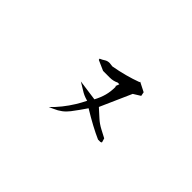

<svg xmlns="http://www.w3.org/2000/svg" viewBox="-48 -946 1097 1097"><g transform="rotate(45 500.0 -397.5)"><path d="M620.6 -633.3V-629.9Q540 -600.1 447.3 -583.5L422.4 -586.4Q404.8 -586.4 392.1 -578.1Q379.4 -569.3 363.8 -563L365.7 -555.2L427.7 -527.8H482.4Q509.8 -527.8 533.2 -539.6H547.4L538.6 -516.6V-516.1H542.5V-511.7Q542.5 -475.1 533.9 -443.4Q525.4 -411.6 507.3 -377.9L380.4 -395.5Q404.8 -381.3 426.3 -367.7Q449.2 -352.5 479 -344.2L483.9 -342.8Q468.3 -311 451.7 -284.2Q409.2 -215.3 354 -162.1L381.3 -174.8Q429.7 -194.8 460.2 -234.9Q490.7 -274.9 520 -318.4Q615.2 -260.3 684.6 -230H703.1Q709 -230.5 711.9 -234.9L704.6 -259.8L658.2 -284.2Q627.4 -300.3 604.7 -321.3Q582 -342.3 556.2 -365.2L640.1 -554.7L682.6 -581.1L677.7 -605.5L623 -633.3Z"/></g></svg>

Font: Bakudai
Style: Light
Weight: 300
Version: Version 1.48